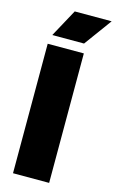

<svg xmlns="http://www.w3.org/2000/svg" viewBox="-141 -1006 641 1060"><g transform="rotate(15 179.0 -475.5)"><path d="M49.5 0V-740H256V0ZM61.5 -793 147.5 -951H358.5L243 -793Z"/></g></svg>

Font: Encode Sans SemiCondensed SemiCondensed Black
Style: Regular
Weight: 900
Width: 4
Designer: Multiple Designers
Foundry: Impallari Type
Version: Version 3.000; ttfautohint (v1.8.3) -l 8 -r 50 -G 200 -x 14 